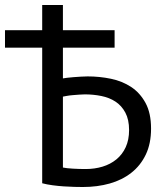

<svg xmlns="http://www.w3.org/2000/svg" viewBox="-20 -741 659 769"><path d="M0 -620H149V-721H232V-620H439V-550H232V-427Q237 -428 249 -429.5Q261 -431 275 -432Q289 -433 304 -434Q319 -435 331 -435Q379 -435 424.5 -425.5Q470 -416 505.5 -392.5Q541 -369 563 -328.5Q585 -288 585 -226Q585 -166 564 -122Q543 -78 506 -49Q469 -20 419.5 -6Q370 8 312 8Q298 8 278 7.5Q258 7 235.5 5.5Q213 4 190.5 1Q168 -2 149 -7V-550H0ZM323 -64Q359 -64 390.5 -73.5Q422 -83 446 -102.5Q470 -122 483.5 -151.5Q497 -181 497 -220Q497 -262 482 -290Q467 -318 442.5 -334Q418 -350 386 -356.5Q354 -363 320 -363Q311 -363 298 -362Q285 -361 272 -360Q259 -359 248 -357Q237 -355 232 -354V-70Q246 -67 272 -65.5Q298 -64 323 -64Z"/></svg>

Font: PTSans
Style: Regular
Weight: 400
Designer: A.Korolkova, O.Umpeleva, V.Yefimov
Foundry: ParaType Ltd
Version: Version 2.003W OFL